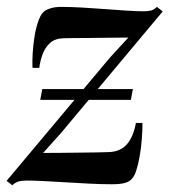

<svg xmlns="http://www.w3.org/2000/svg" viewBox="-36 -536 504 570"><path d="M0.5 14 -16.5 1 289.5 -364 345 -424.5Q333 -424.5 313.8 -424.2Q294.5 -424 271.5 -423.8Q248.5 -423.5 225.8 -423.2Q203 -423 184.2 -423Q165.5 -423 154 -422.5Q128 -422 113.2 -409Q98.5 -396 91 -376.2Q83.5 -356.5 80.5 -334.5H60.5Q59.5 -351.5 61 -377.5Q62.5 -403.5 67 -430.5Q71.5 -457.5 79.5 -478Q87.5 -498.5 99.5 -505.5Q105 -508.5 116.2 -512Q127.5 -515.5 146 -515.5Q175 -515.5 208.8 -513.5Q242.5 -511.5 276.2 -509Q310 -506.5 339.8 -504.5Q369.5 -502.5 390.5 -502.5Q404.5 -502.5 412.5 -504.8Q420.5 -507 430 -515.5L447 -502L145 -141L92 -82Q110.5 -82 137.8 -82.2Q165 -82.5 194.2 -82.8Q223.5 -83 248.5 -83.5Q273.5 -84 288 -84.5Q322 -86 341 -108Q360 -130 367.5 -171H387Q387 -148.5 385 -122.8Q383 -97 378.8 -72.8Q374.5 -48.5 368.5 -29.8Q362.5 -11 353 -2.5Q346.5 4 333.2 7.5Q320 11 296 11Q266 11 230 9.2Q194 7.5 158.2 5.2Q122.5 3 92.8 1.5Q63 0 44.5 0Q27.5 0 18.2 3Q9 6 0.5 14ZM83.5 -239.5 89.5 -271.5H358.5L352.5 -239.5Z"/></svg>

Font: Merriweather 144pt Medium
Style: Italic
Weight: 500
Italic angle: -7.8°
Version: Version 2.101